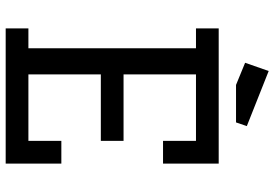

<svg xmlns="http://www.w3.org/2000/svg" viewBox="-165 -801 966 676"><g transform="rotate(90 318.0 -463.0)"><path d="M80 -750H556V-554H476V-670H242V-415H476V-335H242V-80H476V-196H556V0H80V-80H150V-670H80ZM201 -843 230 -926 424 -849 411 -811H279Z"/></g></svg>

Font: Graduate
Style: Regular
Weight: 400
Version: Version 1.001